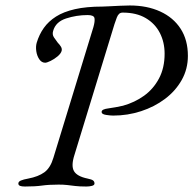

<svg xmlns="http://www.w3.org/2000/svg" viewBox="-20 -676 706 701"><path d="M71 5Q59 5 53 2.5Q47 0 47 -6Q47 -13 56.5 -17Q66 -21 83 -24Q120 -31 142 -47Q164 -63 175 -100L321 -577Q327 -598 325 -609.5Q323 -621 300 -621Q259 -621 221 -608.5Q183 -596 174 -563Q170 -550 177 -539.5Q184 -529 191 -520Q198 -513 202.5 -505.5Q207 -498 205 -490Q202 -480 190 -470Q178 -460 164.5 -453.5Q151 -447 145 -447Q132 -447 123.5 -459.5Q115 -472 112.5 -489Q110 -506 114 -520Q123 -550 140 -574Q157 -598 184.5 -615.5Q212 -633 253.5 -642.5Q295 -652 354 -652Q359 -652 378 -653Q397 -654 419 -655Q441 -656 454 -656Q517 -656 565 -634Q613 -612 639.5 -571Q666 -530 666 -472Q666 -424 643.5 -384Q621 -344 582.5 -315Q544 -286 495 -270Q446 -254 393 -254Q383 -254 367 -256.5Q351 -259 351 -267Q351 -273 358 -276Q365 -279 374 -280Q388 -282 402 -284.5Q416 -287 429 -290Q472 -302 506 -326.5Q540 -351 560.5 -389.5Q581 -428 581 -480Q581 -522 563.5 -556Q546 -590 512 -610Q478 -630 428 -630Q420 -630 415 -625.5Q410 -621 406.5 -612Q403 -603 398 -588L252 -111Q239 -71 250 -51.5Q261 -32 300 -24Q315 -21 320 -17Q325 -13 325 -6Q325 0 316 2.5Q307 5 295 5Q270 5 254 3Q238 1 225 -0.5Q212 -2 194 -2Q158 -2 133.5 1.5Q109 5 71 5Z"/></svg>

Font: EB Garamond
Style: Italic
Weight: 400
Italic angle: -17.2°
Designer: Georg Duffner and Octavio Pardo
Foundry: Georg Duffner
Version: Version 1.001